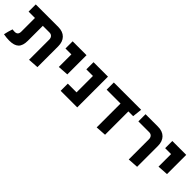

<svg xmlns="http://www.w3.org/2000/svg" viewBox="177 -1446 2367 2367"><g transform="rotate(45 1360.0 -262.5)"><path d="M121 11Q100 11 73 8.5Q46 6 20 1Q25 -27 33.5 -56Q42 -85 52 -116Q63 -115 74 -114Q85 -113 92 -113Q148 -113 148 -173V-411H37V-536H430Q510 -536 554 -491Q598 -446 598 -366V-4L461 5V-347Q461 -376 445 -393.5Q429 -411 401 -411H285V-150Q285 -65 246 -27Q207 11 121 11Z M783 -192V-411H680V-536H922V-201Z M1007 0V-125H1159V-411H1044V-536H1296V0Z M1640 5V-411H1398V-536H1874L1860 -411H1777V-4Z M2199 5V-347Q2199 -376 2183 -393.5Q2167 -411 2139 -411H1951V-536H2168Q2248 -536 2292 -491Q2336 -446 2336 -366V-4Z M2521 -192V-411H2418V-536H2660V-201Z"/></g></svg>

Font: Secular One
Style: Regular
Weight: 400
Designer: Michal Sahar
Foundry: Hagilda
Version: Version 1.002; ttfautohint (v1.8.4.7-5d5b);gftools[0.9.29]